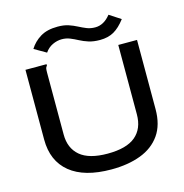

<svg xmlns="http://www.w3.org/2000/svg" viewBox="-117 -910 984 1029"><g transform="rotate(-15 375.0 -395.0)"><path d="M376 12Q226 12 147 -52.5Q68 -117 68 -236V-623H185V-615Q179 -609 177.5 -602Q176 -595 176 -578V-235Q176 -159 225.5 -117Q275 -75 378 -75Q483 -75 533 -117Q583 -159 583 -238V-623H687V-239Q687 -152 648 -96.5Q609 -41 539 -14.5Q469 12 376 12ZM574 -793 637 -752Q606 -711 573.5 -692.5Q541 -674 496 -674Q460 -674 433.5 -682.5Q407 -691 385.5 -702.5Q364 -714 343 -722.5Q322 -731 298 -731Q272 -731 246.5 -719Q221 -707 204 -682L138 -720Q160 -756 197.5 -779Q235 -802 294 -802Q329 -802 354 -793.5Q379 -785 400 -774Q421 -763 442 -754.5Q463 -746 489 -746Q537 -746 574 -793Z"/></g></svg>

Font: Inconsolata ExtraExpanded SemiBold
Style: Regular
Weight: 600
Width: 8
Monospace: yes
Designer: Raph Levien, Cyreal, Brenton Simpson
Foundry: Raph Levien, Cyreal, Google
Version: Version 3.001; ttfautohint (v1.8.2.53-6de2)